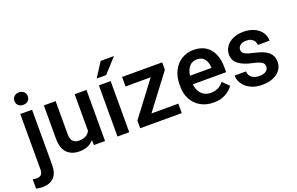

<svg xmlns="http://www.w3.org/2000/svg" viewBox="-147 -1199 2886 1865"><g transform="rotate(-20 1296.0 -266.5)"><path d="M192.9 -665.5Q192.9 -637.7 174.3 -619.6Q155.8 -601.6 124 -601.6Q92.3 -601.6 73.7 -619.4Q55.2 -637.2 55.2 -665.5Q55.2 -693.8 73.7 -712.2Q92.3 -730.5 124 -730.5Q155.8 -730.5 174.3 -712.2Q192.9 -693.8 192.9 -665.5ZM187 44.4Q187 126.5 145.8 169.9Q104.5 213.4 25.9 213.4Q-7.8 213.4 -38.1 205.1V109.4Q-15.6 113.3 4.9 113.3Q35.2 113.3 50.3 96.9Q65.4 80.6 65.4 44.4V-528.3H187Z M749.5 -528.3V0H634.8L631.8 -52.2Q580.1 9.8 483.9 9.8Q401.9 9.8 355.5 -38.1Q309.1 -85.9 309.1 -187V-528.3H430.7V-186Q430.7 -134.3 453.4 -112.1Q476.1 -89.8 513.2 -89.8Q597.7 -89.8 627.4 -149.9V-528.3Z M877.9 0ZM877.9 0V-528.3H999.5V0ZM1113.3 -746.1 978 -598.1H880.4L975.6 -746.1Z M1542.5 -97.7V0H1150.4H1112.3V-79.1L1377.9 -430.2H1117.7V-528.3H1485.4H1532.2V-452.1L1264.6 -97.7Z M2083.5 -226.1H1739.3Q1742.7 -185.5 1760.3 -154.3Q1777.8 -123 1807.9 -105.5Q1837.9 -87.9 1877.9 -87.9Q1960 -87.9 2009.8 -152.3L2074.7 -89.4Q2045.9 -46.9 1994.6 -18.6Q1943.4 9.8 1870.6 9.8Q1793.5 9.8 1735.8 -23.7Q1678.2 -57.1 1647.5 -115.2Q1616.7 -173.3 1616.7 -245.6V-265.6Q1616.7 -347.2 1647.9 -408.9Q1679.2 -470.7 1733.9 -504.4Q1788.6 -538.1 1856.9 -538.1Q1931.6 -538.1 1982.4 -505.4Q2033.2 -472.7 2058.3 -413.8Q2083.5 -355 2083.5 -277.3ZM1963.4 -323.2Q1960.9 -374.5 1935.5 -407.5Q1910.2 -440.4 1856.4 -440.4Q1808.6 -440.4 1779.3 -407.2Q1750 -374 1741.7 -314H1963.4Z M2167 -377.4Q2167 -420.9 2192.1 -457.8Q2217.3 -494.6 2263.9 -516.4Q2310.5 -538.1 2371.6 -538.1Q2436.5 -538.1 2484.6 -516.1Q2532.7 -494.1 2558.6 -455.8Q2584.5 -417.5 2584.5 -369.6H2462.9Q2462.9 -390.6 2452.4 -408.4Q2441.9 -426.3 2421.4 -437Q2400.9 -447.8 2371.6 -447.8Q2330.1 -447.8 2307.6 -429.2Q2285.2 -410.6 2285.2 -382.8Q2285.2 -365.2 2294.7 -353Q2304.2 -340.8 2327.6 -331.1Q2351.1 -321.3 2392.6 -312.5Q2457 -298.8 2499.5 -279.3Q2542 -259.8 2564.9 -228.5Q2587.9 -197.3 2587.9 -150.4Q2587.9 -104 2561.3 -67.4Q2534.7 -30.8 2485.8 -10.5Q2437 9.8 2373 9.8Q2303.7 9.8 2252.9 -15.6Q2202.1 -41 2175.8 -81.5Q2149.4 -122.1 2149.4 -167H2267.1Q2269 -122.6 2300 -101.6Q2331.1 -80.6 2375 -80.6Q2419.4 -80.6 2444.1 -97.9Q2468.8 -115.2 2468.8 -144Q2468.8 -162.6 2460 -175.8Q2451.2 -189 2426.5 -200.2Q2401.9 -211.4 2356.4 -220.7Q2265.6 -239.7 2216.3 -276.9Q2167 -314 2167 -377.4Z"/></g></svg>

Font: Heebo Medium
Style: Regular
Weight: 500
Designer: Oded Ezer
Foundry: Meir Sadan
Version: Version 2.001; ttfautohint (v1.5.14-ce02) -l 8 -r 50 -G 200 